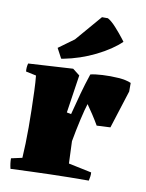

<svg xmlns="http://www.w3.org/2000/svg" viewBox="-84 -792 656 861"><g transform="rotate(10 244.0 -361.5)"><path d="M24 9Q18 -15 18 -38L68 -49Q70 -79 71 -115Q72 -151 72 -189Q72 -225 71 -268.5Q70 -312 68.5 -353.5Q67 -395 64 -423L17 -433Q15 -452 20 -470Q71 -473 121.5 -476Q172 -479 223 -482L255 -457L229 -284L249 -280Q263 -335 275 -378.5Q287 -422 303 -470Q322 -475 357.5 -477Q393 -479 429.5 -476.5Q466 -474 488 -464V-425L433 -252L371 -249Q359 -270 342 -296Q325 -322 314 -337Q306 -313 294.5 -262.5Q283 -212 274 -161L278 -60L383 -38Q384 -28 382.5 -19Q381 -10 379 0Q291 0 202 2.5Q113 5 24 9ZM162 -517 138 -562 208 -613 310 -732H337Q354 -723 376.5 -698Q399 -673 415 -652L424 -640Q384 -601 315.5 -567Q247 -533 170 -518Z"/></g></svg>

Font: Labrada Black
Style: Regular
Weight: 900
Designer: Mercedes Jáuregui
Foundry: Omnibus-Type Team
Version: Version 1.000; ttfautohint (v1.8.4.7-5d5b)